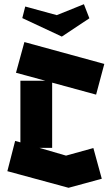

<svg xmlns="http://www.w3.org/2000/svg" viewBox="-20 -874 531 913"><path d="M306 19 15 -60 52 -204 77 -197V-490H196L56 -528L96 -674L476 -570L437 -424L228 -481V-171H167L294 -134L424 -170L464 -24L306 19ZM100 -843 250 -802 379 -854 405 -787 274 -700 86 -788Z"/></svg>

Font: Blaka
Style: Regular
Weight: 400
Designer: Mohamed Gaber
Foundry: Kief Type Foundry
Version: Version 1.003; ttfautohint (v1.8.4.7-5d5b)